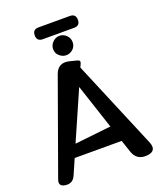

<svg xmlns="http://www.w3.org/2000/svg" viewBox="-188 -1188 1103 1313"><g transform="rotate(-20 363.5 -532.0)"><path d="M522 -147H180L131 -35Q110 13 58 6Q6 0 24 -49L267 -725Q294 -800 372 -781L424 -768Q450 -762 439 -739L428 -715L698 -72Q727 -1 652 6Q575 13 551 -60ZM219 -237 483 -266 375 -593ZM253 -985Q210 -985 210 -1028Q210 -1071 253 -1071H481Q524 -1071 524 -1028Q524 -985 481 -985ZM367 -827Q340 -827 318 -847Q296 -866 296 -897Q296 -926 318 -947Q339 -968 367 -968Q396 -968 417 -947Q438 -926 438 -897Q438 -867 417 -847Q395 -827 367 -827Z"/></g></svg>

Font: MaokenZhuyuanTi
Style: Regular
Weight: 400
Designer: Fontworks Inc & LongZhuTi team: ZERO子、时光羊、荆南、频凡、刘鹏、Little White Dog、帆影Magmeta、奈白不弍、白日月球、ChaoTawei、雨三（排名不分先后）
Version: Version 1.000; 20230222